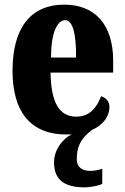

<svg xmlns="http://www.w3.org/2000/svg" viewBox="-20 -570 539 828"><path d="M345 238C363 238 404 232 421 223V158C401 164 384 167 369 167C336 167 311 152 311 117C311 59 330 26 377 -10C430 -33 452 -73 452 -109C452 -133 436 -149 416 -155C397 -105 366 -67 309 -67C237 -67 200 -125 198 -257H468V-308C468 -466 388 -550 257 -550C115 -550 34 -453 34 -265C34 -91 109 10 267 10C274 10 282 10 289 9C247 31 213 78 213 130C213 205 257 238 345 238ZM308 -322H200C200 -426 226 -483 261 -483C294 -483 309 -423 308 -322Z"/></svg>

Font: Noto Serif Myanmar ExtraCondensed Black
Style: Regular
Weight: 900
Width: 2
Designer: Ben Mitchell and the Monotype Design Team
Foundry: Monotype Imaging Inc.
Version: Version 2.106